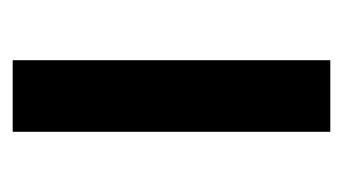

<svg xmlns="http://www.w3.org/2000/svg" viewBox="-136 -392 528 295"><g transform="rotate(-90 127.5 -244.0)"><path d="M73 0H183V-488H73Z"/></g></svg>

Font: FREAK Grotesk
Style: Bold
Weight: 700
Designer: La Scuola Open Source
Foundry: La Scuola Open Source
Version: Version 1.000;PS 1.0;hotconv 1.0.72;makeotf.lib2.5.5900